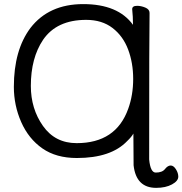

<svg xmlns="http://www.w3.org/2000/svg" viewBox="-20 -739 881 927"><path d="M350.1 -47.9Q540 -47.9 599.1 -213.9Q623 -279.8 623 -357.9Q623 -435.1 598.6 -500Q574.2 -564.9 523.2 -604Q472.2 -643.1 396 -643.1Q253.9 -643.1 188 -546.9Q128.9 -459 128.9 -324.2Q128.9 -213.9 187.5 -130.9Q246.1 -47.9 350.1 -47.9ZM733.9 168Q637.2 168 625 59.1L624 -94.2Q615.2 -78.1 594.2 -58.1Q516.1 23.9 351.1 23.9Q251 23.9 184.6 -22.5Q118.2 -68.8 82.5 -149.4Q46.9 -230 46.9 -319.8Q46.9 -497.1 127 -604Q215.8 -719.2 381.8 -719.2Q549.8 -719.2 622.1 -619.1Q622.1 -659.2 618.2 -694.8Q618.2 -710.9 642.1 -710.9Q661.1 -710.9 681.6 -702.4Q702.1 -693.8 702.1 -676.8Q700.2 -587.9 700.2 30.8Q706.1 94.2 731.9 94.2Q763.2 94.2 776.6 77.1Q790 60.1 804 60.1Q817.9 60.1 829.3 78.1Q840.8 96.2 840.8 113.8Q840.8 134.8 810.3 151.4Q779.8 168 733.9 168Z"/></svg>

Font: LXGW WenKai Screen
Style: Regular
Weight: 400
Designer: LXGW / Fontworks Inc.
Foundry: LXGW / Fontworks Inc.
Version: Version 1.510;January 18,2025